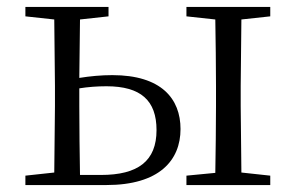

<svg xmlns="http://www.w3.org/2000/svg" viewBox="-20 -532 861 552"><path d="M53 0H286C438 0 499 -71 499 -161C499 -248 444 -316 303 -316C271 -316 239 -313 208 -308L210 -476L292 -485V-512H53V-485L136 -476L138 -285V-227L136 -36L53 -27ZM208 -278C233 -282 259 -284 286 -284C385 -284 430 -243 430 -158C430 -69 377 -29 270 -29H210C209 -84 208 -170 208 -227ZM516 -485 599 -476C600 -420 601 -339 601 -285V-227C601 -173 600 -91 599 -35L516 -27V0H757V-27L674 -36L672 -227V-285L674 -476L757 -485V-512H516Z"/></svg>

Font: Noto Serif CJK TC Light
Style: Regular
Weight: 300
Designer: Ryoko NISHIZUKA 西塚涼子 (kana & ideographs); Frank Grießhammer (Latin, Greek & Cyrillic); Wenlong ZHANG 张文龙 (bopomofo); San
Foundry: Adobe
Version: Version 2.001;hotconv 1.1.0;makeotfexe 2.6.0